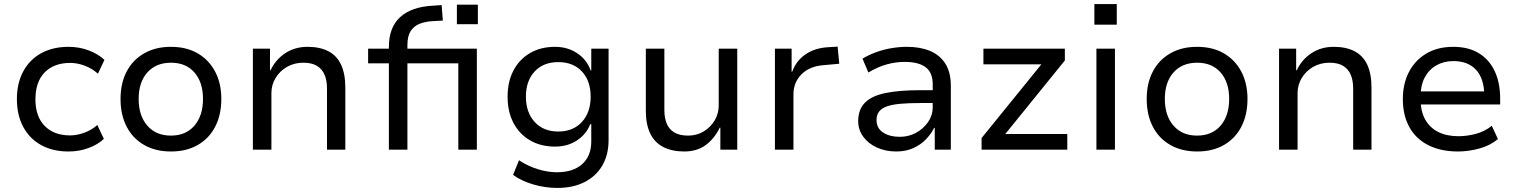

<svg xmlns="http://www.w3.org/2000/svg" viewBox="-20 -735 7450 943"><path d="M316 9Q239 9 182 -22.5Q125 -54 94 -112Q63 -170 63 -248Q63 -327 94.5 -385Q126 -443 183 -474Q240 -505 317 -505Q369 -505 415.5 -487.5Q462 -470 493 -441L461 -373Q432 -399 396 -412.5Q360 -426 325 -426Q245 -426 199.5 -379.5Q154 -333 154 -247Q154 -163 199.5 -116.5Q245 -70 324 -70Q359 -70 395 -83.5Q431 -97 458 -121L490 -53Q461 -25 415 -8Q369 9 316 9Z M820 9Q744 9 688 -23Q632 -55 602 -113Q572 -171 572 -249Q572 -326 602 -383.5Q632 -441 688 -473Q744 -505 819 -505Q896 -505 951 -473Q1006 -441 1036.5 -383.5Q1067 -326 1067 -249Q1067 -171 1037 -113Q1007 -55 951.5 -23Q896 9 820 9ZM819 -69Q893 -69 935 -118Q977 -167 977 -249Q977 -331 935 -379Q893 -427 820 -427Q746 -427 703.5 -379Q661 -331 661 -249Q661 -167 703.5 -118Q746 -69 819 -69Z M1222 0V-496H1306V-390H1309Q1334 -443 1381.5 -474Q1429 -505 1490 -505Q1552 -505 1593.5 -483Q1635 -461 1655.5 -416.5Q1676 -372 1676 -305V0H1586V-300Q1586 -339 1574.5 -367Q1563 -395 1537.5 -411Q1512 -427 1470 -427Q1425 -427 1389.5 -406.5Q1354 -386 1333.5 -352Q1313 -318 1313 -278V0Z M1890 0V-424H1788V-496H1913L1890 -470V-505Q1890 -600 1945 -650.5Q2000 -701 2104 -707L2149 -710L2155 -634L2103 -631Q2068 -629 2040.5 -618Q2013 -607 1997 -582.5Q1981 -558 1981 -513V-481L1965 -496H2322V0H2231V-424H1981V0ZM2224 -616V-712H2327V-616Z M2717 188Q2658 188 2599.5 171Q2541 154 2500 124L2529 52Q2556 70 2587.5 83.5Q2619 97 2652 104Q2685 111 2715 111Q2795 111 2839.5 71Q2884 31 2884 -40V-125H2879Q2860 -76 2814 -45.5Q2768 -15 2706 -15Q2636 -15 2583.5 -45.5Q2531 -76 2502 -131Q2473 -186 2473 -260Q2473 -334 2502 -389Q2531 -444 2583.5 -474.5Q2636 -505 2706 -505Q2768 -505 2815 -473.5Q2862 -442 2881 -389H2884V-496H2969V-47Q2969 25 2938.5 77.5Q2908 130 2851.5 159Q2795 188 2717 188ZM2722 -89Q2795 -89 2838 -136Q2881 -183 2881 -260Q2881 -338 2838 -384Q2795 -430 2722 -430Q2649 -430 2606 -384Q2563 -338 2563 -260Q2563 -183 2606 -136Q2649 -89 2722 -89Z M3341 9Q3280 9 3237.5 -13Q3195 -35 3173.5 -79.5Q3152 -124 3152 -190V-496H3243V-194Q3243 -158 3254 -129.5Q3265 -101 3291 -85Q3317 -69 3360 -69Q3403 -69 3437 -90Q3471 -111 3490.5 -144.5Q3510 -178 3510 -217V-496H3601V0H3518V-108H3515Q3489 -54 3446 -22.5Q3403 9 3341 9Z M3786 0V-496H3868V-383H3871Q3890 -436 3935.5 -467.5Q3981 -499 4045 -503L4094 -506L4102 -422L4026 -415Q3956 -410 3916.5 -370Q3877 -330 3877 -272V0Z M4382 9Q4329 9 4286.5 -10.5Q4244 -30 4219.5 -64Q4195 -98 4195 -140Q4195 -197 4228 -230.5Q4261 -264 4328.5 -278Q4396 -292 4498 -292H4576V-229H4503Q4446 -229 4405 -225.5Q4364 -222 4337.5 -213Q4311 -204 4298 -187.5Q4285 -171 4285 -146Q4285 -105 4317.5 -84Q4350 -63 4399 -63Q4443 -63 4479.5 -83Q4516 -103 4538.5 -136Q4561 -169 4561 -207V-321Q4561 -379 4526 -405Q4491 -431 4424 -431Q4380 -431 4336 -419Q4292 -407 4245 -379L4216 -447Q4248 -466 4284 -479Q4320 -492 4358.5 -498.5Q4397 -505 4435 -505Q4499 -505 4547.5 -485Q4596 -465 4623 -422.5Q4650 -380 4650 -313V0H4571V-107H4568Q4553 -77 4527.5 -50.5Q4502 -24 4465.5 -7.5Q4429 9 4382 9Z M4801 0V-57L5119 -449L5126 -419H4810V-496H5210V-438L4890 -43L4884 -77H5222V0Z M5355 -614V-715H5465V-614ZM5365 0V-496H5456V0Z M5860 9Q5784 9 5728 -23Q5672 -55 5642 -113Q5612 -171 5612 -249Q5612 -326 5642 -383.5Q5672 -441 5728 -473Q5784 -505 5859 -505Q5936 -505 5991 -473Q6046 -441 6076.5 -383.5Q6107 -326 6107 -249Q6107 -171 6077 -113Q6047 -55 5991.5 -23Q5936 9 5860 9ZM5859 -69Q5933 -69 5975 -118Q6017 -167 6017 -249Q6017 -331 5975 -379Q5933 -427 5860 -427Q5786 -427 5743.5 -379Q5701 -331 5701 -249Q5701 -167 5743.5 -118Q5786 -69 5859 -69Z M6262 0V-496H6346V-390H6349Q6374 -443 6421.5 -474Q6469 -505 6530 -505Q6592 -505 6633.5 -483Q6675 -461 6695.5 -416.5Q6716 -372 6716 -305V0H6626V-300Q6626 -339 6614.5 -367Q6603 -395 6577.5 -411Q6552 -427 6510 -427Q6465 -427 6429.5 -406.5Q6394 -386 6373.5 -352Q6353 -318 6353 -278V0Z M7141 9Q7057 9 6996 -21.5Q6935 -52 6902.5 -110Q6870 -168 6870 -249Q6870 -323 6899.5 -380.5Q6929 -438 6984.5 -471.5Q7040 -505 7118 -505Q7192 -505 7243.5 -473.5Q7295 -442 7321.5 -385Q7348 -328 7348 -250V-222H6937V-286H7289L7270 -265Q7270 -347 7230.5 -391Q7191 -435 7118 -435Q7071 -435 7034.5 -414Q6998 -393 6977.5 -354.5Q6957 -316 6957 -260V-250Q6957 -189 6979.5 -148.5Q7002 -108 7043.5 -87Q7085 -66 7143 -66Q7183 -66 7226.5 -77Q7270 -88 7307 -117L7337 -52Q7299 -20 7245.5 -5.5Q7192 9 7141 9Z"/></svg>

Font: Nunito Sans 7pt
Style: Regular
Weight: 400
Designer: Vernon Adams
Foundry: Vernon Adams
Version: Version 3.101;gftools[0.9.27]